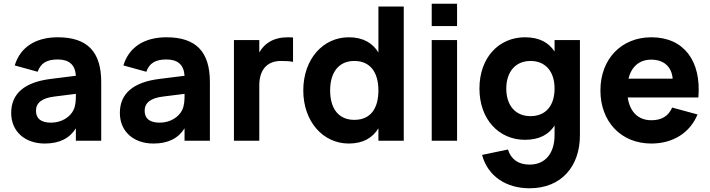

<svg xmlns="http://www.w3.org/2000/svg" viewBox="-20 -755 3809 1030"><path d="M290 -555C170.5 -555 88.5 -501.5 59 -404L182 -370C198 -416 231 -436 290 -436C350 -436 383.5 -408 387 -348.5L251.5 -331.5C111 -314 40 -252.5 40 -149C40 -51 112.5 15 220 15C298 15 352.5 -12 387 -66.5V0H523V-315C523 -478 448 -555 290 -555ZM387 -251.5V-244C387 -220 386.5 -189.5 374 -164C356 -127.5 311 -97 254 -97C200.5 -97 173 -118.5 173 -161C173 -203.5 205.5 -229 271.5 -237Z M873 -555C753.5 -555 671.5 -501.5 642 -404L765 -370C781 -416 814 -436 873 -436C933 -436 966.5 -408 970 -348.5L834.5 -331.5C694 -314 623 -252.5 623 -149C623 -51 695.5 15 803 15C881 15 935.5 -12 970 -66.5V0H1106V-315C1106 -478 1031 -555 873 -555ZM970 -251.5V-244C970 -220 969.5 -189.5 957 -164C939 -127.5 894 -97 837 -97C783.5 -97 756 -118.5 756 -161C756 -203.5 788.5 -229 854.5 -237Z M1552 -554C1543 -554.5 1534 -555 1525 -555C1446 -555 1398 -521.5 1371 -473.5V-540H1235V0H1371V-297.5C1371 -376.5 1409.5 -428 1487 -428C1513 -428 1534.5 -427 1552 -423Z M2010 -720V-473.5C1978.5 -524.5 1928 -555 1851 -555C1713 -555 1607 -438 1607 -270C1607 -103 1713 15 1851 15C1928 15 1978.5 -15.5 2010 -66.5V0H2146V-720ZM1881 -428C1966 -428 2010 -367 2010 -270C2010 -176 1970 -112 1881 -112C1795 -112 1751 -174 1751 -270C1751 -363 1794 -428 1881 -428Z M2432 -615V-735H2296V-615ZM2432 0V-540H2296V0Z M2796 -555C2658 -555 2552 -448 2552 -280C2552 -113 2658 -5 2796 -5C2873 -5 2923.5 -33 2955 -81.5V-30C2955 64 2908 128 2821 128C2760 128 2721 99 2705 47L2566 76C2597 191 2696 255 2821 255C2994 255 3091 134 3091 -28V-540H2955V-478.5C2923.5 -527 2873 -555 2796 -555ZM2826 -132C2745 -132 2696 -189 2696 -280C2696 -368 2744 -428 2826 -428C2906 -428 2955 -372 2955 -280C2955 -191 2910 -132 2826 -132Z M3474 -110C3404 -110 3359 -154.5 3347.5 -232H3726.5C3743 -428 3649 -555 3474 -555C3314 -555 3201 -439 3201 -270C3201 -103 3311 15 3474 15C3590 15 3681 -42 3722 -141L3586 -178C3565 -131.5 3529.5 -110 3474 -110ZM3351.5 -333C3367.5 -398 3410 -435 3474 -435C3541 -435 3583.5 -397 3588.5 -333Z"/></svg>

Font: Vela Sans ExtBd
Style: Regular
Weight: 800
Designer: Principal design: Mikhail Sharanda - project Manrope.
Design modification: Ravid Balaliev
Foundry: Mikhail Sharanda
Version: Version 1.001